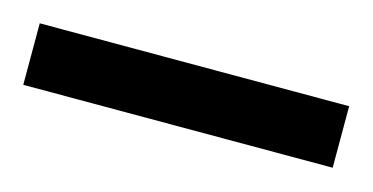

<svg xmlns="http://www.w3.org/2000/svg" viewBox="-28 24 387 199"><g transform="rotate(15 165.0 123.0)"><path d="M-1 90H331V156H-1Z"/></g></svg>

Font: Noto Sans Devanagari Condensed
Style: Regular
Weight: 400
Width: 3
Designer: Jelle Bosma - Monotype Design Team
Foundry: Monotype Imaging Inc.
Version: Version 2.004; ttfautohint (v1.8.4.7-5d5b)